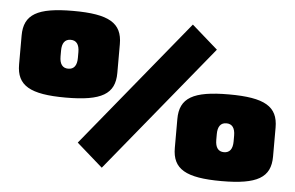

<svg xmlns="http://www.w3.org/2000/svg" viewBox="-43 -591 1017 662"><g transform="rotate(5 465.0 -260.0)"><path d="M600 -519 240 -79 330 0 690 -440ZM745 -290C621 -290 575 -263 575 -190V-90C575 -17 621 10 745 10C869 10 915 -17 915 -90V-190C915 -263 869 -290 745 -290ZM745 -190C765 -190 775 -176 775 -150V-130C775 -104 765 -90 745 -90C725 -90 715 -104 715 -130V-150C715 -176 725 -190 745 -190ZM185 -530C61 -530 15 -503 15 -430V-330C15 -257 61 -230 185 -230C309 -230 355 -257 355 -330V-430C355 -503 309 -530 185 -530ZM185 -430C205 -430 215 -416 215 -390V-370C215 -344 205 -330 185 -330C165 -330 155 -344 155 -370V-390C155 -416 165 -430 185 -430Z"/></g></svg>

Font: MikodacsPCS
Style: Regular
Weight: 900
Designer: gluk (gluksza@wp.pl)
Foundry: gluk (gluksza@wp.pl)
Version: Version 0.27